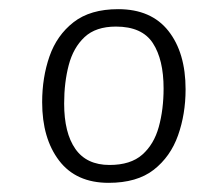

<svg xmlns="http://www.w3.org/2000/svg" viewBox="-20 -761 459 419"><path d="M217 -362Q146 -362 109 -410.5Q72 -459 72 -538Q72 -592 88 -638Q104 -684 140.5 -712.5Q177 -741 238 -741Q310 -741 347.5 -693.5Q385 -646 385 -566Q385 -512 368.5 -465.5Q352 -419 315.5 -390.5Q279 -362 217 -362ZM219 -401Q265 -401 290.5 -423.5Q316 -446 326.5 -484Q337 -522 337 -568Q337 -631 313.5 -667Q290 -703 233 -703Q189 -703 164.5 -680Q140 -657 130 -619Q120 -581 120 -535Q120 -471 144.5 -436Q169 -401 219 -401Z"/></svg>

Font: Literata ExtraLight
Style: Italic
Weight: 250
Italic angle: -2°
Designer: Latin by Veronika Burian and Jose Scaglione. Greek by Irene Vlachou. Cyrillic by Vera Evstafieva
Foundry: TypeTogether
Version: Version 3.002